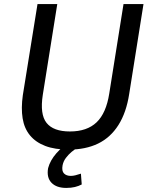

<svg xmlns="http://www.w3.org/2000/svg" viewBox="-20 -725 742 942"><path d="M317 9Q249 9 202 -9Q155 -27 127 -61Q99 -95 91 -144.5Q83 -194 92 -258L164 -705H261L190 -260Q175 -164 208.5 -122Q242 -80 323 -80Q407 -80 454 -125Q501 -170 516 -266L586 -705H684L614 -265Q600 -173 561 -111.5Q522 -50 461 -20.5Q400 9 317 9ZM305 197Q257 197 232.5 171.5Q208 146 216 100Q226 62 257 26.5Q288 -9 335 -35L361 0Q347 7 331.5 20Q316 33 303.5 49.5Q291 66 287 86Q282 114 294 126Q306 138 327 138Q338 138 350 135Q362 132 377 127L381 180Q366 188 347.5 192.5Q329 197 305 197Z"/></svg>

Font: Nunito Sans 7pt SemiCondensed Medium
Style: Italic
Weight: 500
Width: 4
Italic angle: -9°
Designer: Vernon Adams
Foundry: Vernon Adams
Version: Version 3.101;gftools[0.9.27]